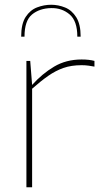

<svg xmlns="http://www.w3.org/2000/svg" viewBox="-20 -787 444 807"><path d="M91 0V-531H107L115 -430Q157 -477 207.5 -507Q258 -537 323 -537Q339 -537 352.5 -535.5Q366 -534 377 -531V-507Q366 -509 352.5 -511Q339 -513 323 -513Q280 -513 247 -501.5Q214 -490 182.5 -468Q151 -446 115 -414V0ZM195 -767Q225 -767 253.5 -755.5Q282 -744 300.5 -714.5Q319 -685 319 -633H305Q305 -699 272.5 -726.5Q240 -754 195 -753Q146 -752 114.5 -726Q83 -700 83 -633H69Q69 -687 88 -716Q107 -745 136 -756Q165 -767 195 -767Z"/></svg>

Font: Exo Thin Thin
Style: Regular
Weight: 250
Version: Version 2.000